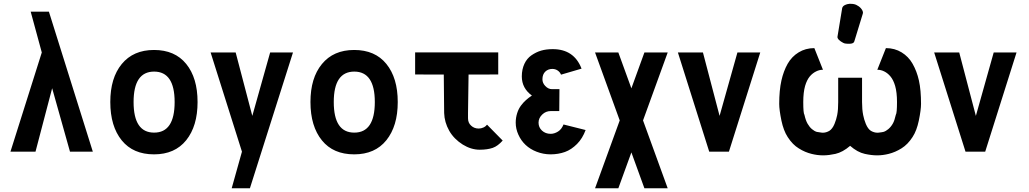

<svg xmlns="http://www.w3.org/2000/svg" viewBox="-20 -801 5436 1014"><path d="M200.7 -523.9 35.2 0H167.5L255.4 -335L349.6 0H470.2L238.3 -739.3H142.1Z M685.5 -262.2C685.5 -369.1 721.7 -422.9 793.9 -422.9C866.2 -422.9 902.3 -369.1 902.3 -262.2C902.3 -154.3 866.2 -100.6 793.9 -100.6C721.7 -100.6 685.5 -154.3 685.5 -262.2ZM562.5 -262.2C562.5 -176.3 583 -108.9 623 -59.6C663.1 -10.3 719.7 14.2 793.5 14.2C866.7 14.2 923.3 -10.7 963.4 -60.5C1003.4 -110.4 1023.4 -177.2 1023.4 -262.2C1023.4 -347.2 1003.4 -414.1 963.4 -463.4C923.3 -512.7 866.7 -537.1 793.5 -537.1C720.2 -537.1 663.6 -512.2 623 -462.9C582.5 -413.6 562.5 -346.7 562.5 -262.2Z M1257.8 0 1203.6 193.4H1299.8L1527.3 -523.9H1406.7L1312.5 -189L1224.6 -523.9H1092.3Z M1742.7 -262.2C1742.7 -369.1 1778.8 -422.9 1851.1 -422.9C1923.3 -422.9 1959.5 -369.1 1959.5 -262.2C1959.5 -154.3 1923.3 -100.6 1851.1 -100.6C1778.8 -100.6 1742.7 -154.3 1742.7 -262.2ZM1619.6 -262.2C1619.6 -176.3 1640.1 -108.9 1680.2 -59.6C1720.2 -10.3 1776.9 14.2 1850.6 14.2C1923.8 14.2 1980.5 -10.7 2020.5 -60.5C2060.5 -110.4 2080.6 -177.2 2080.6 -262.2C2080.6 -347.2 2060.5 -414.1 2020.5 -463.4C1980.5 -512.7 1923.8 -537.1 1850.6 -537.1C1777.3 -537.1 1720.7 -512.2 1680.2 -462.9C1639.6 -413.6 1619.6 -346.7 1619.6 -262.2Z M2172.4 -524.4V-407.7L2323.7 -407.2L2325.7 -204.1C2326.7 -171.9 2335.4 -140.6 2352.5 -110.4C2369.1 -81.1 2393.6 -56.6 2423.8 -37.6C2453.1 -19.5 2482.9 -10.3 2513.7 -10.3C2540.5 -10.3 2563.5 -13.7 2582 -20C2600.6 -26.4 2617.7 -39.6 2634.8 -58.6L2552.2 -142.6C2548.3 -137.2 2542 -131.8 2533.7 -127.9C2525.4 -124 2516.6 -122.1 2508.3 -122.1C2492.2 -122.1 2478.5 -127.4 2467.8 -137.7C2457 -147.5 2451.7 -160.2 2451.7 -176.3V-204.1L2454.6 -407.2L2611.3 -407.7V-524.4Z M3072.8 -114.3 2956.1 -143.6C2949.2 -126.5 2939.9 -114.3 2927.2 -106.4C2914.6 -98.6 2901.9 -94.2 2888.2 -94.2C2869.6 -94.2 2854.5 -100.1 2842.3 -111.3C2830.1 -122.6 2824.2 -136.7 2824.2 -153.3C2824.2 -169.9 2831.1 -184.1 2843.8 -196.3C2856.4 -208.5 2871.6 -214.4 2888.2 -214.4H2933.6L2934.6 -330.1H2895.5C2881.8 -330.1 2870.1 -335.9 2859.9 -346.7C2849.6 -357.4 2844.7 -369.1 2844.7 -382.3C2844.7 -399.9 2850.1 -413.6 2859.9 -422.9C2869.6 -432.1 2881.8 -437 2897 -437C2907.7 -437 2917.5 -434.1 2925.8 -428.2C2934.1 -422.4 2939.5 -415 2942.9 -406.7L3051.3 -438.5C3024.9 -507.3 2974.1 -541.5 2898.9 -541.5C2877.4 -541.5 2856.4 -539.1 2837.9 -533.7C2819.3 -528.3 2802.2 -519.5 2786.6 -508.8C2771 -498 2758.3 -482.9 2749.5 -463.9C2740.7 -444.8 2735.8 -422.9 2735.8 -397.5C2735.8 -355.5 2753.9 -321.8 2789.1 -296.4C2777.3 -288.6 2767.1 -280.8 2758.3 -272.9C2749.5 -265.1 2740.7 -255.9 2731.9 -244.1C2723.1 -232.4 2716.3 -219.2 2711.4 -203.6C2706.5 -188 2703.6 -171.9 2703.6 -153.3C2703.6 -130.9 2708.5 -109.9 2717.8 -89.4C2727.1 -68.8 2739.7 -50.8 2755.9 -35.6C2772 -20.5 2791.5 -8.3 2814.5 0.5C2837.4 9.3 2861.8 14.2 2887.7 14.2C2915 14.2 2940.9 9.8 2963.9 1.5C2986.8 -6.8 3007.8 -21 3027.3 -40.5C3046.9 -60.1 3062 -85 3072.8 -114.3Z M3506.3 193.4 3376 -165 3506.3 -523.9H3383.3L3314.5 -334.5L3245.6 -523.9H3122.6L3252.9 -165L3122.6 193.4H3245.6L3314.5 3.9L3383.3 193.4Z M3725.6 0H3829.6L3995.1 -523.9H3874.5L3780.3 -189L3692.4 -523.9H3560.1Z M4406.7 -261.7C4406.7 -235.8 4405.3 -212.9 4401.4 -193.4C4398.4 -177.7 4393.6 -162.1 4387.2 -146.5C4379.9 -128.9 4370.6 -116.7 4359.9 -109.9C4348.6 -103.5 4337.4 -100.1 4325.7 -100.1C4323.2 -100.1 4321.3 -100.6 4318.8 -100.6C4305.7 -102.1 4297.4 -103.5 4293.5 -104.5C4285.2 -106.9 4276.9 -111.8 4268.1 -119.1C4259.3 -126.5 4252 -135.7 4245.1 -147.5C4238.3 -159.2 4232.9 -174.8 4228.5 -194.3C4224.1 -200.7 4222.2 -223.1 4222.2 -262.2C4222.2 -296.4 4225.6 -324.7 4231.9 -347.2C4238.3 -368.7 4246.6 -385.3 4256.8 -397.5C4267.1 -409.7 4278.3 -418 4290 -423.8C4301.8 -429.7 4313.5 -432.6 4326.2 -432.6L4280.8 -546.9C4249.5 -546.9 4221.7 -539.1 4197.8 -524.4C4173.8 -509.8 4154.3 -489.7 4139.6 -463.9C4125 -438 4114.3 -408.7 4106.9 -376C4099.1 -341.3 4095.2 -299.8 4095.2 -252.4C4095.2 -231.4 4099.1 -202.1 4106.9 -164.1C4114.3 -129.4 4125 -100.1 4140.1 -77.1C4157.7 -49.8 4177.2 -30.3 4198.2 -17.6C4221.2 -2.9 4244.1 6.3 4266.1 11.7C4285.6 16.6 4306.2 19.5 4327.1 19.5C4348.1 19.5 4369.6 16.6 4392.1 11.7C4417.5 5.9 4443.8 -8.3 4469.7 -30.8C4495.6 -8.3 4521 5.9 4547.4 11.7C4569.8 16.6 4591.3 19.5 4612.3 19.5C4633.3 19.5 4653.8 16.6 4673.3 11.7C4696.8 5.9 4719.2 -3.9 4741.2 -17.6C4763.2 -31.2 4782.7 -51.3 4799.3 -77.1C4814.5 -100.1 4825.2 -129.4 4832.5 -164.1C4840.3 -202.1 4844.2 -231.4 4844.2 -252.4C4844.2 -299.8 4840.8 -341.3 4833 -376C4825.7 -408.7 4814.5 -438 4799.8 -463.9C4785.2 -489.7 4765.6 -509.8 4741.7 -524.4C4717.8 -539.1 4689.9 -546.9 4658.7 -546.9L4613.3 -432.6C4626 -432.6 4638.2 -429.7 4649.9 -423.8C4661.6 -418 4672.4 -409.7 4682.6 -397.5C4692.9 -385.3 4701.2 -368.7 4707.5 -347.2C4713.9 -324.7 4717.3 -296.4 4717.3 -262.2C4717.3 -223.1 4715.3 -200.7 4710.9 -194.3C4706.5 -174.8 4701.7 -159.2 4694.8 -147.5C4688 -135.7 4680.2 -126.5 4671.4 -119.1C4662.6 -111.8 4654.3 -106.9 4646 -104.5C4642.1 -103.5 4634.3 -102.1 4621.1 -100.6C4618.7 -100.6 4616.7 -100.1 4614.3 -100.1C4602.5 -100.1 4590.8 -103.5 4579.6 -109.9C4568.8 -116.7 4560.1 -128.9 4552.7 -146.5C4546.4 -162.1 4541.5 -177.7 4538.6 -193.4C4534.7 -212.9 4532.7 -235.8 4532.7 -261.7V-390.6H4406.7ZM4491.7 -582 4536.6 -728.5C4537.1 -730.5 4537.6 -731.9 4537.6 -733.9C4537.6 -737.3 4536.6 -741.2 4534.7 -745.1C4530.8 -753.4 4523.9 -761.2 4515.1 -767.6C4506.3 -773.9 4497.6 -777.8 4489.3 -779.3C4484.4 -780.3 4478.5 -780.8 4472.2 -780.8H4465.8C4457 -780.3 4449.7 -777.8 4443.4 -774.9C4434.6 -771 4429.2 -765.1 4427.7 -757.8L4402.8 -606.4C4402.3 -604 4403.3 -601.6 4404.3 -599.1C4407.2 -593.3 4412.1 -587.9 4420.9 -582C4429.7 -576.2 4437 -572.3 4442.9 -571.3C4448.7 -570.3 4456.1 -569.8 4464.4 -569.8C4472.7 -569.8 4479 -570.8 4483.9 -573.2C4487.8 -575.2 4490.7 -578.1 4491.7 -582Z M5079.1 0H5183.1L5348.6 -523.9H5228L5133.8 -189L5045.9 -523.9H4913.6Z"/></svg>

Font: Tuffy
Style: Bold
Weight: 700
Designer: Thatcher Ulrich, Karoly Barta, Michael Everson
Version: Version 001.270